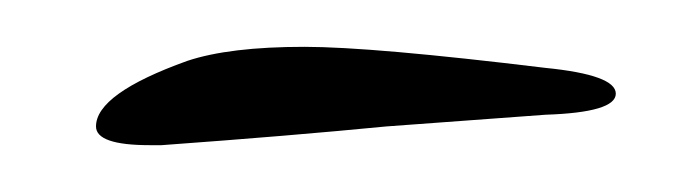

<svg xmlns="http://www.w3.org/2000/svg" viewBox="-20 -174 293 82"><path d="M44 -112Q21 -112 21 -120Q21 -134 60 -148Q78 -154 110 -154Q139 -154 213 -145Q243 -142 243 -134Q243 -126 213 -125L145 -120Q104 -116 49 -112Z"/></svg>

Font: Lovers Quarrel
Style: Regular
Weight: 400
Designer: Robert E. Leuschke
Foundry: Robert E. Leuschke
Version: Version 1.010; ttfautohint (v1.8.3)